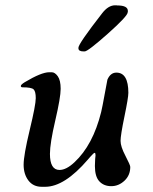

<svg xmlns="http://www.w3.org/2000/svg" viewBox="-20 -720 583 734"><path d="M303.7 -523.4H299.3Q279.8 -523.4 279.8 -535.6V-537.6Q279.8 -552.7 370.6 -669.4Q394 -699.7 419.9 -699.7H425.3L428.2 -699.2Q468.8 -699.2 468.8 -678.2V-675.8L468.3 -673.3Q468.3 -658.7 392.1 -591.1Q315.9 -523.4 303.7 -523.4ZM170.9 -131.8Q170.9 -70.3 207.5 -70.3Q233.4 -70.3 264.6 -99.6Q335.4 -165.5 366.7 -291.5Q371.1 -309.6 380.4 -361.1Q389.6 -412.6 390.6 -415.5Q402.3 -442.4 424.8 -442.4Q470.7 -442.4 470.7 -365.2Q470.7 -346.7 455.8 -274.9Q440.9 -203.1 440.9 -181.4Q440.9 -159.7 459.5 -124.3Q478 -88.9 478 -82Q478 -49.8 455.8 -29.1Q433.6 -8.3 405.3 -8.3Q377 -8.3 359.9 -26.6Q342.8 -44.9 342.8 -85.4L343.8 -112.3L345.2 -126Q345.2 -135.7 341.8 -135.7Q338.4 -135.7 324.7 -120.1L315.9 -109.9Q226.6 -5.9 152.8 -5.9H139.6Q106.9 -5.9 88.6 -30Q70.3 -54.2 70.3 -90.3Q70.3 -126.5 93.5 -222.7Q116.7 -318.8 116.7 -344.7Q116.7 -370.6 108.4 -378.4Q100.1 -386.2 66.4 -386.2Q59.6 -386.2 59.6 -391.4Q59.6 -396.5 74.7 -405.8Q138.2 -443.8 168 -443.8H177.7Q189.9 -443.8 200.9 -428.5Q211.9 -413.1 211.9 -380.4Q211.9 -347.7 191.4 -259.8Q170.9 -171.9 170.9 -131.8Z"/></svg>

Font: Averia Serif Libre
Style: Italic
Weight: 400
Italic angle: -7.90001°
Version: Version 1.002